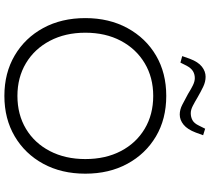

<svg xmlns="http://www.w3.org/2000/svg" viewBox="-60 -864 935 854"><g transform="rotate(90 407.0 -437.5)"><path d="M407 10Q305 10 227 -36Q149 -82 105 -163Q61 -244 61 -350Q61 -456 105.5 -537.5Q150 -619 227.5 -664.5Q305 -710 407 -710Q510 -710 587.5 -664Q665 -618 709 -537Q753 -456 753 -350Q753 -244 709 -163Q665 -82 587 -36Q509 10 407 10ZM407 -48Q490 -48 553.5 -86Q617 -124 652.5 -192.5Q688 -261 688 -350Q688 -440 652.5 -508Q617 -576 553.5 -614Q490 -652 407 -652Q325 -652 261.5 -614Q198 -576 162 -508Q126 -440 126 -350Q126 -261 162 -192.5Q198 -124 261.5 -86Q325 -48 407 -48ZM259 -773 230 -781 242 -815Q256 -852 277 -868.5Q298 -885 322 -885Q344 -885 366 -874.5Q388 -864 414 -849Q434 -837 451.5 -828Q469 -819 484 -819Q501 -819 515 -826.5Q529 -834 539 -855L553 -883L582 -874L570 -841Q556 -804 535 -787Q514 -770 490 -770Q468 -770 446 -781.5Q424 -793 398 -807Q379 -819 361 -828Q343 -837 328 -837Q311 -837 297.5 -829Q284 -821 273 -801Z"/></g></svg>

Font: REM Medium ExtraLight
Style: Regular
Weight: 250
Version: Version 1.005;gftools[0.9.28]